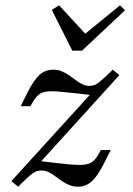

<svg xmlns="http://www.w3.org/2000/svg" viewBox="-20 -686 498 717"><path d="M47.6 11.3 22.6 -9.7 321 -337.9 335.5 -328.2Q307.3 -333.1 275.8 -336.3Q244.4 -339.5 217.3 -342.3Q190.3 -345.2 174.2 -345.2Q153.2 -345.2 139.9 -340.7Q126.6 -336.3 116.1 -324.2Q105.6 -312.1 93.5 -289.5H57.3L84.7 -344.4Q108.1 -389.5 129 -407.7Q150 -425.8 179.8 -425.8Q196 -425.8 210.5 -419.8Q225 -413.7 237.9 -404.8Q250.8 -396 262.9 -386.7Q275 -377.4 287.5 -371.4Q300 -365.3 314.5 -365.3Q321.8 -365.3 329.4 -367.3Q337.1 -369.4 346 -375.8Q354.8 -382.3 368.1 -394.4Q381.5 -406.5 400.8 -425.8L425.8 -405.6L127.4 -76.6L112.9 -86.3Q142.7 -83.1 174.6 -79Q206.5 -75 233.9 -72.6Q261.3 -70.2 277.4 -70.2Q297.6 -70.2 310.9 -74.6Q324.2 -79 334.7 -91.1Q345.2 -103.2 356.5 -125.8H393.5L365.3 -70.2Q342.7 -25.8 321 -7.3Q299.2 11.3 271 11.3Q254 11.3 239.1 5.2Q224.2 -0.8 211.3 -9.7Q198.4 -18.5 186.3 -27.8Q174.2 -37.1 161.7 -43.1Q149.2 -49.2 133.9 -49.2Q126.6 -49.2 119 -47.2Q111.3 -45.2 102 -38.7Q92.7 -32.3 79.8 -20.2Q66.9 -8.1 47.6 11.3ZM428.2 -666.1 446.8 -647.6 286.3 -496.8H250L173.4 -649.2L200.8 -666.1L312.9 -544.4L275.8 -541.9Z"/></svg>

Font: Playfair 9pt
Style: Italic
Weight: 400
Italic angle: -15.6°
Designer: Claus Eggers Sørensen
Foundry: Claus Eggers Sørensen
Version: Version 2.001;gftools[0.9.30]